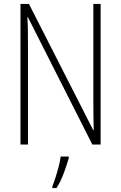

<svg xmlns="http://www.w3.org/2000/svg" viewBox="-20 -734 615 975"><path d="M491 0H449L122 -646H119Q121 -616 121.5 -584.5Q122 -553 122 -512V0H84V-714H127L454 -72H456Q455 -108 454.5 -146Q454 -184 454 -211V-714H491ZM329 70Q319 105 303.5 146.5Q288 188 267 221H246V212Q253 195 262 167Q271 139 278.5 110Q286 81 288 61H329Z"/></svg>

Font: Noto Sans Lao UI Cond ExtLt
Style: Regular
Weight: 200
Width: 3
Designer: Monotype Design Team
Foundry: Monotype Imaging Inc.
Version: Version 2.000; ttfautohint (v1.8.4.7-5d5b)